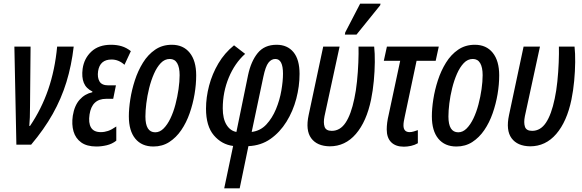

<svg xmlns="http://www.w3.org/2000/svg" viewBox="-20 -795 3198 1055"><path d="M70 0 59 -539H148L145 -213Q145 -143 141 -103H145Q208 -196 245 -303.5Q282 -411 294 -539H385Q373 -435 345 -344Q317 -253 269.5 -168.5Q222 -84 151 0Z M510 10Q457 10 426 -12.5Q395 -35 384 -73Q373 -111 380 -159Q389 -215 417.5 -247Q446 -279 487 -288L488 -292Q453 -309 440.5 -340Q428 -371 434 -417Q442 -474 482 -511.5Q522 -549 590 -549Q622 -549 648.5 -541Q675 -533 699 -514L664 -439Q632 -468 593 -468Q529 -468 519 -404Q514 -370 526.5 -348Q539 -326 575 -326H617L602 -252H563Q485 -252 472 -166Q465 -120 480 -94.5Q495 -69 534 -69Q554 -69 573.5 -75.5Q593 -82 619 -100V-22Q596 -4 567 3Q538 10 510 10Z M823 10Q759 10 723.5 -33Q688 -76 688 -156Q688 -198 696 -249.5Q704 -301 721 -353.5Q738 -406 765.5 -450.5Q793 -495 832.5 -522Q872 -549 924 -549Q987 -549 1022.5 -505Q1058 -461 1058 -381Q1058 -331 1049 -277.5Q1040 -224 1022 -172.5Q1004 -121 976 -80Q948 -39 910 -14.5Q872 10 823 10ZM833 -68Q858 -68 879 -89Q900 -110 916.5 -144.5Q933 -179 944 -221Q955 -263 961 -305Q967 -347 967 -382Q967 -425 953.5 -448Q940 -471 913 -471Q885 -471 863.5 -448.5Q842 -426 826 -389.5Q810 -353 799.5 -310.5Q789 -268 784 -227Q779 -186 779 -155Q779 -68 833 -68Z M1212 240 1261 7Q1198 -1 1155 -51.5Q1112 -102 1112 -198Q1112 -260 1129 -324.5Q1146 -389 1180 -446.5Q1214 -504 1266 -546L1327 -499Q1270 -448 1237 -368.5Q1204 -289 1204 -200Q1204 -143 1224.5 -109.5Q1245 -76 1279 -70L1343 -382Q1359 -458 1396 -503.5Q1433 -549 1500 -549Q1559 -549 1592.5 -508.5Q1626 -468 1626 -389Q1626 -321 1608 -252.5Q1590 -184 1554 -126Q1518 -68 1466 -31.5Q1414 5 1345 8L1297 240ZM1363 -70Q1411 -76 1443.5 -111Q1476 -146 1496.5 -195.5Q1517 -245 1526 -297.5Q1535 -350 1535 -390Q1535 -471 1493 -471Q1471 -471 1455 -450.5Q1439 -430 1427 -373Z M1792 9Q1722 8 1690 -35.5Q1658 -79 1676 -163L1756 -539H1846L1763 -156Q1756 -121 1763.5 -98.5Q1771 -76 1803 -76Q1849 -76 1879 -121Q1909 -166 1927 -253Q1936 -294 1941.5 -347Q1947 -400 1949 -451.5Q1951 -503 1950 -539H2036Q2040 -503 2039.5 -453.5Q2039 -404 2034 -350.5Q2029 -297 2019 -248Q1994 -127 1935.5 -59Q1877 9 1792 9ZM1875 -605 1877 -617 1959 -775H2071L2069 -766L1939 -605Z M2199 11Q2154 11 2129.5 -13.5Q2105 -38 2105 -84Q2105 -101 2107.5 -121Q2110 -141 2116 -166L2179 -461H2089L2106 -539H2391L2374 -461H2269L2204 -154Q2201 -140 2199 -128.5Q2197 -117 2197 -106Q2197 -69 2231 -69Q2241 -69 2253 -72.5Q2265 -76 2276 -80V-8Q2259 2 2238.5 6.5Q2218 11 2199 11Z M2488 10Q2424 10 2388.5 -33Q2353 -76 2353 -156Q2353 -198 2361 -249.5Q2369 -301 2386 -353.5Q2403 -406 2430.5 -450.5Q2458 -495 2497.5 -522Q2537 -549 2589 -549Q2652 -549 2687.5 -505Q2723 -461 2723 -381Q2723 -331 2714 -277.5Q2705 -224 2687 -172.5Q2669 -121 2641 -80Q2613 -39 2575 -14.5Q2537 10 2488 10ZM2498 -68Q2523 -68 2544 -89Q2565 -110 2581.5 -144.5Q2598 -179 2609 -221Q2620 -263 2626 -305Q2632 -347 2632 -382Q2632 -425 2618.5 -448Q2605 -471 2578 -471Q2550 -471 2528.5 -448.5Q2507 -426 2491 -389.5Q2475 -353 2464.5 -310.5Q2454 -268 2449 -227Q2444 -186 2444 -155Q2444 -68 2498 -68Z M2893 9Q2823 8 2791 -35.5Q2759 -79 2777 -163L2857 -539H2947L2864 -156Q2857 -121 2864.5 -98.5Q2872 -76 2904 -76Q2950 -76 2980 -121Q3010 -166 3028 -253Q3037 -294 3042.5 -347Q3048 -400 3050 -451.5Q3052 -503 3051 -539H3137Q3141 -503 3140.5 -453.5Q3140 -404 3135 -350.5Q3130 -297 3120 -248Q3095 -127 3036.5 -59Q2978 9 2893 9Z"/></svg>

Font: Noto Sans ExtraCondensed Medium
Style: Italic
Weight: 500
Width: 2
Italic angle: -12°
Designer: Monotype Design Team
Foundry: Monotype Imaging Inc.
Version: Version 2.013; ttfautohint (v1.8.4.7-5d5b)